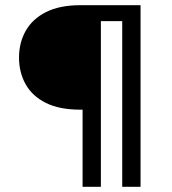

<svg xmlns="http://www.w3.org/2000/svg" viewBox="-20 -720 662 740"><path d="M298.3 0V-297.3H289.8Q208.5 -297.3 156.2 -323.7Q103.8 -350.1 78.5 -395.8Q53.3 -441.5 53.3 -497.8Q53.3 -555.3 79 -601Q104.8 -646.8 157.3 -673.4Q209.8 -700 289.8 -700H521.7V0H451.1V-638.5H368.8V0Z"/></svg>

Font: Envelope Sans Variable
Style: Regular
Weight: 500
Designer: Andreas Rasmussen / Norman Anderson
Foundry: mail.de GmbH
Version: Version 1.150